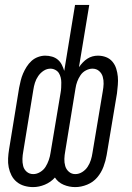

<svg xmlns="http://www.w3.org/2000/svg" viewBox="-20 -755 540 783"><path d="M115 8Q97 8 79.5 3Q62 -2 48.5 -13Q35 -24 27 -39.5Q19 -55 15.5 -72.5Q12 -90 13 -109Q14 -128 17 -146L58 -397Q61 -412 64.5 -426.5Q68 -441 74 -455Q80 -469 88.5 -482.5Q97 -496 108.5 -506.5Q120 -517 135 -522.5Q150 -528 164 -528Q179 -528 192.5 -524Q206 -520 216 -511.5Q226 -503 232 -491Q238 -479 242 -466L286 -735H344L302 -481Q309 -491 317.5 -500Q326 -509 336 -515.5Q346 -522 357 -525Q368 -528 379 -528Q397 -528 412.5 -522Q428 -516 438.5 -503.5Q449 -491 454 -475Q459 -459 460.5 -442.5Q462 -426 460.5 -408.5Q459 -391 457 -374L415 -123Q411 -99 402 -75Q393 -51 376.5 -31.5Q360 -12 335.5 -2Q311 8 287 8Q262 8 239.5 -1.5Q217 -11 204 -31Q187 -12 163 -2Q139 8 115 8ZM287 -45Q302 -45 315.5 -53.5Q329 -62 337.5 -75Q346 -88 350.5 -102.5Q355 -117 357 -131L399 -382Q402 -398 402.5 -413Q403 -428 399 -442Q395 -456 384 -465.5Q373 -475 357 -475Q344 -475 330.5 -468Q317 -461 308.5 -448.5Q300 -436 295 -422.5Q290 -409 288 -395L246 -138Q243 -122 242.5 -107Q242 -92 246 -78Q250 -64 261 -54.5Q272 -45 287 -45ZM116 -45Q130 -45 144 -53.5Q158 -62 166 -75Q174 -88 179 -102.5Q184 -117 186 -131L227 -376Q229 -387 229.5 -397.5Q230 -408 230 -418.5Q230 -429 227.5 -439Q225 -449 220 -457Q215 -465 205.5 -470Q196 -475 186 -475Q171 -475 158 -466.5Q145 -458 136 -445Q127 -432 122.5 -417.5Q118 -403 116 -389L75 -138Q72 -122 71.5 -107Q71 -92 74.5 -78Q78 -64 89 -54.5Q100 -45 116 -45Z"/></svg>

Font: Iosevka Term Curly Lt Obl
Style: Regular
Weight: 300
Italic angle: -9°
Designer: Belleve Invis
Foundry: Belleve Invis
Version: Version 32.3.0